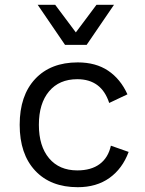

<svg xmlns="http://www.w3.org/2000/svg" viewBox="-20 -770 604 800"><path d="M62 0ZM511 -377 435 -341Q403 -440 302 -440Q227 -440 184.5 -389.5Q142 -339 142 -250Q142 -161 184.5 -110.5Q227 -60 302 -60Q360 -60 395.5 -86.5Q431 -113 442 -163L516 -137Q490 -67 436 -28.5Q382 10 304 10Q191 10 126.5 -59Q62 -128 62 -250Q62 -372 126.5 -441Q191 -510 304 -510Q379 -510 430.5 -475.5Q482 -441 511 -377ZM341 -583H251L137 -750H210L296 -635L382 -750H455Z"/></svg>

Font: Work Sans
Style: Regular
Weight: 400
Designer: Wei Huang
Foundry: Wei Huang
Version: Version 1.500; ttfautohint (v1.6)